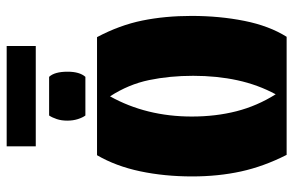

<svg xmlns="http://www.w3.org/2000/svg" viewBox="-168 -690 858 561"><g transform="rotate(-90 260.5 -409.0)"><path d="M89 0Q55 -67 40.5 -133.5Q26 -200 26 -276Q26 -357 41 -428Q56 -499 88 -554H433Q468 -488 481.5 -421.5Q495 -355 495 -278Q495 -196 480.5 -123.5Q466 -51 434 0ZM266 -32Q294 -84 307 -144Q320 -204 320 -273Q320 -342 307.5 -402Q295 -462 260 -516Q201 -410 201 -277Q201 -207 216.5 -146.5Q232 -86 266 -32ZM204 -588Q198 -596 193.5 -610Q189 -624 189 -641Q189 -658 193.5 -671.5Q198 -685 204 -694H317Q332 -678 332 -640Q332 -605 317 -588ZM114 -733V-818H407V-733Z"/></g></svg>

Font: Tac One
Style: Regular
Weight: 400
Designer: Oluseyi Olusanya, David Udoh, Eyiyemi Adegbite, Mirko Velimirović
Version: Version 1.003; ttfautohint (v1.8.4.7-5d5b)